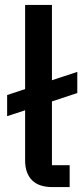

<svg xmlns="http://www.w3.org/2000/svg" viewBox="-20 -760 334 780"><path d="M263 0H193Q137 0 109.5 -28.5Q82 -57 82 -108V-312L9 -288V-374L82 -398V-740H191V-434L294 -468V-382L191 -348V-89H263Z"/></svg>

Font: IBM Plex Sans Hebrew Medm
Style: Regular
Weight: 500
Designer: Mike Abbink, Paul van der Laan, Pieter van Rosmalen, Yanek Iontef
Foundry: Bold Monday
Version: Version 1.3